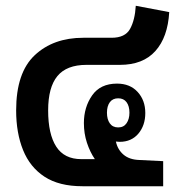

<svg xmlns="http://www.w3.org/2000/svg" viewBox="-20 -646 627 666"><path d="M266 0Q185 0 134.5 -33Q84 -66 60 -125.5Q36 -185 36 -263Q36 -394 100.5 -454.5Q165 -515 269 -515H367Q414 -515 431 -545.5Q448 -576 451 -626L567 -604Q562 -517 519 -469Q476 -421 396 -421H280Q211 -421 179 -382Q147 -343 147 -263Q147 -181 175 -137.5Q203 -94 262 -94H309Q292 -119 281.5 -151Q271 -183 271 -219Q271 -274 299.5 -315Q328 -356 386 -356Q431 -356 457.5 -327Q484 -298 484 -254Q484 -211 460 -182.5Q436 -154 395 -154Q389 -154 382 -155Q388 -127 408.5 -109.5Q429 -92 464 -91L546 -87V0ZM390 -204Q409 -204 419 -218.5Q429 -233 429 -255Q429 -278 419 -291.5Q409 -305 390 -305Q371 -305 361 -291.5Q351 -278 351 -255Q351 -232 361 -218Q371 -204 390 -204Z"/></svg>

Font: Noto Sans Thai Looped Condensed SemiBold
Style: Regular
Weight: 600
Width: 3
Designer: Sasikarn Vongin, Ben Mitchell
Foundry: The Fontpad Ltd
Version: Version 1.001; ttfautohint (v1.8.4.7-5d5b)